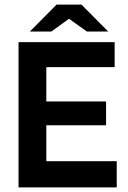

<svg xmlns="http://www.w3.org/2000/svg" viewBox="-20 -809 554 829"><path d="M484 -113V0H60V-627H475V-519H180V-371H438V-268H180V-113ZM447 -673H355L278 -728L202 -673H109L224 -789H332Z"/></svg>

Font: Blinker SemiBold
Style: Regular
Weight: 600
Designer: Juergen Huber
Foundry: supertype
Version: Version 1.015;PS 1.15;hotconv 1.0.88;makeotf.lib2.5.647800